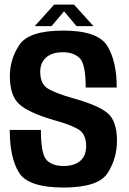

<svg xmlns="http://www.w3.org/2000/svg" viewBox="-20 -814 565 838"><path d="M257.5 4.5Q103.5 4.5 63 -60.5Q22.5 -125.5 22.5 -247H158.5Q158.5 -141 183.8 -115.2Q209 -89.5 257 -89.5Q304.5 -89.5 330.2 -111.8Q356 -134 356 -177Q356 -229.5 321.2 -250Q286.5 -270.5 216 -289.5Q103.5 -322.5 63.2 -360Q23 -397.5 23 -481.5Q23 -555.5 64.5 -618Q106 -680.5 256 -680.5Q407.5 -680.5 448.5 -613.2Q489.5 -546 489.5 -432H354Q354 -534.5 327.8 -560.2Q301.5 -586 255 -586Q207 -586 181.2 -563Q155.5 -540 155.5 -501Q155.5 -446.5 190.8 -426.2Q226 -406 296.5 -386Q411 -354 450.8 -319.2Q490.5 -284.5 490.5 -199.5Q490.5 -122.5 450 -59Q409.5 4.5 257.5 4.5ZM131.5 -700 216.5 -794H303L388 -700H314L259.5 -764.5L205 -700Z"/></svg>

Font: Anybody SemiBold
Style: Regular
Weight: 600
Designer: Tyler Finck
Foundry: Etcetera Type Company
Version: Version 1.010; ttfautohint (v1.8.3) -l 8 -r 50 -G 200 -x 14 